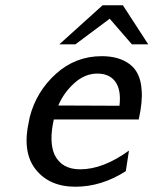

<svg xmlns="http://www.w3.org/2000/svg" viewBox="-20 -698 582 728"><path d="M205 -530 369 -678H446L542 -530H480L396 -627L266 -530ZM90 -240 93 -255Q118 -351 192 -418Q266 -485 366 -485Q432 -485 472.5 -454Q513 -423 517 -357Q521 -312 506 -245H184Q165 -160 187 -111Q214 -56 284 -56Q371 -56 469 -127L457 -49Q365 10 266 10Q167 10 115 -56Q63 -122 90 -240ZM201 -298 433 -297Q440 -357 417.5 -388Q395 -419 349 -419Q302 -419 262 -383Q222 -347 201 -298Z"/></svg>

Font: Coval
Style: Italic
Weight: 400
Foundry: Context Ltd
Version: Version 001.000